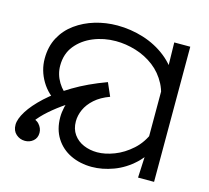

<svg xmlns="http://www.w3.org/2000/svg" viewBox="-98 -781 982 903"><g transform="rotate(15 392.5 -329.0)"><path d="M421 8Q364 8 318 -14Q272 -36 245 -78.5Q218 -121 218 -180Q218 -203 224 -230Q230 -257 247.5 -285.5Q265 -314 299 -340Q333 -366 388 -386L409 -336Q366 -321 320 -297Q274 -273 231.5 -244.5Q189 -216 155 -186Q121 -156 101 -128Q81 -100 81 -78L67 -144Q108 -144 125.5 -125Q143 -106 143 -83Q143 -58 126 -43.5Q109 -29 86 -29Q61 -29 42.5 -45.5Q24 -62 24 -91Q24 -119 48 -157.5Q72 -196 118.5 -239Q165 -282 233.5 -323Q302 -364 392 -397L420 -333Q376 -317 348 -292Q320 -267 307 -238Q294 -209 294 -180Q294 -143 312.5 -117Q331 -91 361.5 -78Q392 -65 428 -65Q466 -65 510.5 -82Q555 -99 594.5 -134.5Q634 -170 655 -224L694 -180Q670 -116 625 -74Q580 -32 526 -12Q472 8 421 8ZM197 -234Q137 -267 106.5 -318.5Q76 -370 76 -427Q76 -486 100 -530.5Q124 -575 165.5 -605Q207 -635 259 -650.5Q311 -666 367 -666Q432 -666 494.5 -646.5Q557 -627 607 -587.5Q657 -548 686.5 -488Q716 -428 716 -347L655 -345Q655 -408 630.5 -455Q606 -502 566 -532.5Q526 -563 477 -578Q428 -593 379 -593Q321 -593 270 -572Q219 -551 187 -511.5Q155 -472 155 -414Q155 -372 177.5 -334.5Q200 -297 240 -273L197 -234ZM650 -106 645 -144V-471L648 -511L645 -658H723V0H645Z"/></g></svg>

Font: loriya05
Style: Book
Weight: 400
Designer: Jelle Bosma - Monotype Design Team
Foundry: Monotype Imaging Inc.
Version: Version 2.003